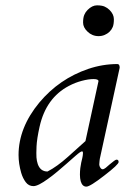

<svg xmlns="http://www.w3.org/2000/svg" viewBox="-20 -677 476 712"><path d="M284.2 -115.7Q278.8 -115.7 260.3 -99.4Q241.7 -83 226.1 -69.3Q210.4 -55.7 193.1 -41Q175.8 -26.4 159.2 -14.6Q121.6 13.2 104 13.2Q86.4 13.2 75.4 -1.5Q64.5 -16.1 58.6 -36.1Q48.8 -70.3 48.8 -102.1Q48.8 -203.6 126 -296.9Q199.7 -384.8 307.1 -421.4Q360.4 -439.5 415.5 -439.5Q423.8 -439.5 423.8 -425.8L350.1 -87.9Q349.6 -84 349.1 -80.1Q348.1 -73.2 348.1 -67.1Q348.1 -61 352.1 -55.2Q356 -49.3 360.6 -49.3Q365.2 -49.3 372.3 -54.9Q379.4 -60.5 386.7 -67.4Q407.2 -85 412.1 -85Q419.9 -85 419.9 -76.2Q419.9 -66.9 367.2 -26.4Q314 15.1 300.3 15.1Q285.2 15.1 279.3 -4.9Q276.4 -15.6 276.4 -29.1Q276.4 -42.5 277.8 -53.7Q279.3 -64.9 281.2 -74Q283.2 -83 285.2 -91.1Q287.1 -99.1 287.6 -107.4Q288.1 -115.7 284.2 -115.7ZM345.2 -376Q345.2 -383.8 326.7 -383.8Q308.1 -383.8 283.2 -377.2Q258.3 -370.6 235.4 -358.4Q150.9 -314 127 -208Q116.7 -162.1 115.5 -134.3Q114.3 -106.4 115.2 -93.3Q116.2 -80.1 120.1 -68.4Q129.9 -41 156.2 -41Q191.4 -59.1 232.2 -95.7Q272.9 -132.3 296.9 -153.8ZM304.7 -559.6Q288.1 -575.2 288.1 -593.3Q288.1 -611.3 292.5 -621.8Q296.9 -632.3 304.7 -640.1Q321.8 -657.2 339.6 -657.2Q357.4 -657.2 367.9 -652.6Q378.4 -647.9 386.2 -640.1Q402.3 -624 402.3 -605.7Q402.3 -587.4 398.2 -577.1Q394 -566.9 386.2 -559.3Q378.4 -551.8 367.9 -547.4Q357.4 -543 345.5 -543Q333.5 -543 323 -547.4Q312.5 -551.8 304.7 -559.6Z"/></svg>

Font: Cardo-Italic
Style: Italic
Weight: 400
Italic angle: -12°
Designer: David J. Perry
Foundry: David J. Perry
Version: Version 0.991